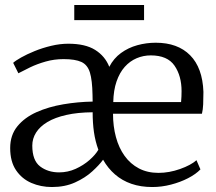

<svg xmlns="http://www.w3.org/2000/svg" viewBox="-20 -742 870 773"><path d="M189 11Q144.5 11 106.2 -5.5Q68 -22 44.5 -56.8Q21 -91.5 21 -146Q21 -198 50 -233.5Q79 -269 127.2 -290.5Q175.5 -312 234.5 -322Q293.5 -332 353 -333L352.5 -360Q351.5 -419 342 -450Q332.5 -481 307.8 -492.5Q283 -504 236 -504Q198 -504 163.8 -494.2Q129.5 -484.5 101.5 -471Q73.5 -457.5 54 -447L33 -489Q42 -497.5 65 -510.5Q88 -523.5 119.2 -536.2Q150.5 -549 186 -557.5Q221.5 -566 255 -566Q323.5 -566 363.2 -541Q403 -516 420 -473Q437.5 -507 467 -528.5Q496.5 -550 532.8 -560Q569 -570 607 -570Q695.5 -570 745.5 -519.5Q795.5 -469 799 -372Q799 -343.5 798 -322Q797 -300.5 793 -284H435Q435 -233.5 446.8 -190Q458.5 -146.5 481.8 -114.2Q505 -82 539.2 -64Q573.5 -46 618 -46Q661 -46 704.8 -61.5Q748.5 -77 771 -97L787 -60Q768 -40.5 737 -24.5Q706 -8.5 668.5 1.2Q631 11 593 11Q546.5 11 509 -2Q471.5 -15 443 -39.8Q414.5 -64.5 395 -99Q379.5 -77.5 351.2 -51.8Q323 -26 282.2 -7.5Q241.5 11 189 11ZM436 -331H709Q710 -341.5 710.5 -353Q711 -364.5 711 -375Q711 -436.5 682.5 -477.8Q654 -519 587 -519Q557 -519 530 -507.5Q503 -496 482.2 -472.8Q461.5 -449.5 449.2 -414Q437 -378.5 436 -331ZM218 -48Q253 -48 284.5 -62.2Q316 -76.5 340 -97.5Q364 -118.5 376 -139Q363.5 -173.5 358.2 -210.5Q353 -247.5 353 -290Q292.5 -289.5 247 -279.2Q201.5 -269 171 -250.8Q140.5 -232.5 125.2 -208.2Q110 -184 110 -156Q110 -96 141.5 -72Q173 -48 218 -48ZM560 -722V-661H279V-722Z"/></svg>

Font: Merriweather Light
Style: Regular
Weight: 300
Version: Version 2.100